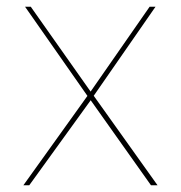

<svg xmlns="http://www.w3.org/2000/svg" viewBox="-20 -551 538 571"><path d="M243 -270V-261.5L54.5 -531H71.5L254.5 -271.5H244.5L425 -531H442.5L255.5 -261.5L256 -270L448.5 0H429L245 -259.5L252 -256L67 0H49.5Z"/></svg>

Font: Epilogue Thin
Style: Regular
Weight: 250
Designer: Tyler Finck
Foundry: Etcetera Type Co
Version: Version 2.111